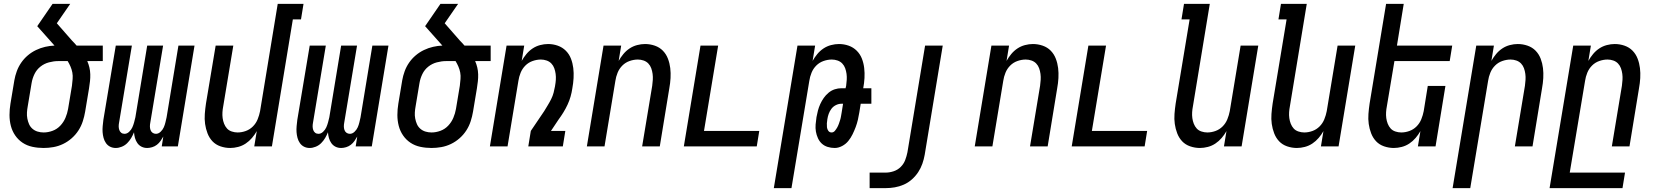

<svg xmlns="http://www.w3.org/2000/svg" viewBox="-20 -755 8540 990"><path d="M205 8Q175 8 147 2Q119 -4 96.5 -19Q74 -34 58.5 -56.5Q43 -79 36 -106Q29 -133 29 -162Q29 -191 34 -221L54 -341Q58 -364 66.5 -387.5Q75 -411 89.5 -432Q104 -453 123.5 -469.5Q143 -486 166 -497Q189 -508 213 -513.5Q237 -519 261 -520L172 -620L251 -735H342L273 -635L351 -546Q357 -540 363 -533.5Q369 -527 375 -520H510V-440H430Q437 -424 441 -407Q445 -390 445.5 -372Q446 -354 444 -336Q442 -318 439 -299L419 -179Q415 -155 407 -130Q399 -105 384.5 -82.5Q370 -60 349.5 -42Q329 -24 305 -12.5Q281 -1 255.5 3.5Q230 8 205 8ZM205 -72Q228 -72 251 -80.5Q274 -89 291 -107Q308 -125 317.5 -147.5Q327 -170 331 -193L351 -313Q353 -330 354.5 -347.5Q356 -365 353 -381Q350 -397 343.5 -412Q337 -427 329 -440H280Q257 -440 232.5 -433.5Q208 -427 188.5 -411.5Q169 -396 158 -373.5Q147 -351 143 -327L123 -207Q120 -191 119 -175Q118 -159 121 -143.5Q124 -128 130 -114.5Q136 -101 147.5 -91Q159 -81 174 -76.5Q189 -72 205 -72Z M739 8Q723 8 710 1.5Q697 -5 688.5 -17Q680 -29 676 -43.5Q672 -58 671 -73Q665 -58 656.5 -43.5Q648 -29 636 -17Q624 -5 608 1.5Q592 8 577 8Q561 8 548 1.5Q535 -5 526.5 -17Q518 -29 514 -44Q510 -59 509 -74Q508 -89 509.5 -105Q511 -121 513 -137L577 -520H660L594 -123Q592 -113 592 -103.5Q592 -94 595 -85Q598 -76 605 -70.5Q612 -65 622 -65Q635 -65 646 -75.5Q657 -86 662.5 -98.5Q668 -111 671.5 -124Q675 -137 678 -150L739 -520H821L755 -123Q753 -113 753 -103.5Q753 -94 756 -85Q759 -76 766.5 -70.5Q774 -65 784 -65Q797 -65 808 -75.5Q819 -86 824.5 -98.5Q830 -111 833 -124Q836 -137 839 -150L900 -520H983L897 0H814L822 -51Q816 -40 808 -28.5Q800 -17 789 -8.5Q778 0 764.5 4Q751 8 739 8Z M1167 8Q1141 8 1116.5 -0.5Q1092 -9 1075.5 -26.5Q1059 -44 1050 -67.5Q1041 -91 1037.5 -116Q1034 -141 1036 -167.5Q1038 -194 1042 -221L1092 -520H1183L1131 -207Q1128 -192 1127 -176.5Q1126 -161 1128 -146Q1130 -131 1135.5 -117Q1141 -103 1150.5 -92.5Q1160 -82 1175 -77Q1190 -72 1205 -72Q1226 -72 1247 -79.5Q1268 -87 1284 -103Q1300 -119 1308.5 -140Q1317 -161 1321 -182L1412 -735H1545L1532 -655H1490L1382 0H1291L1304 -79Q1294 -61 1279.5 -44Q1265 -27 1247 -15Q1229 -3 1208 2.5Q1187 8 1167 8Z M1739 8Q1723 8 1710 1.5Q1697 -5 1688.5 -17Q1680 -29 1676 -43.5Q1672 -58 1671 -73Q1665 -58 1656.5 -43.5Q1648 -29 1636 -17Q1624 -5 1608 1.5Q1592 8 1577 8Q1561 8 1548 1.5Q1535 -5 1526.5 -17Q1518 -29 1514 -44Q1510 -59 1509 -74Q1508 -89 1509.5 -105Q1511 -121 1513 -137L1577 -520H1660L1594 -123Q1592 -113 1592 -103.5Q1592 -94 1595 -85Q1598 -76 1605 -70.5Q1612 -65 1622 -65Q1635 -65 1646 -75.5Q1657 -86 1662.5 -98.5Q1668 -111 1671.5 -124Q1675 -137 1678 -150L1739 -520H1821L1755 -123Q1753 -113 1753 -103.5Q1753 -94 1756 -85Q1759 -76 1766.5 -70.5Q1774 -65 1784 -65Q1797 -65 1808 -75.5Q1819 -86 1824.5 -98.5Q1830 -111 1833 -124Q1836 -137 1839 -150L1900 -520H1983L1897 0H1814L1822 -51Q1816 -40 1808 -28.5Q1800 -17 1789 -8.5Q1778 0 1764.5 4Q1751 8 1739 8Z M2205 8Q2175 8 2147 2Q2119 -4 2096.5 -19Q2074 -34 2058.5 -56.5Q2043 -79 2036 -106Q2029 -133 2029 -162Q2029 -191 2034 -221L2054 -341Q2058 -364 2066.5 -387.5Q2075 -411 2089.5 -432Q2104 -453 2123.5 -469.5Q2143 -486 2166 -497Q2189 -508 2213 -513.5Q2237 -519 2261 -520L2172 -620L2251 -735H2342L2273 -635L2351 -546Q2357 -540 2363 -533.5Q2369 -527 2375 -520H2510V-440H2430Q2437 -424 2441 -407Q2445 -390 2445.5 -372Q2446 -354 2444 -336Q2442 -318 2439 -299L2419 -179Q2415 -155 2407 -130Q2399 -105 2384.5 -82.5Q2370 -60 2349.5 -42Q2329 -24 2305 -12.5Q2281 -1 2255.5 3.5Q2230 8 2205 8ZM2205 -72Q2228 -72 2251 -80.5Q2274 -89 2291 -107Q2308 -125 2317.5 -147.5Q2327 -170 2331 -193L2351 -313Q2353 -330 2354.5 -347.5Q2356 -365 2353 -381Q2350 -397 2343.5 -412Q2337 -427 2329 -440H2280Q2257 -440 2232.5 -433.5Q2208 -427 2188.5 -411.5Q2169 -396 2158 -373.5Q2147 -351 2143 -327L2123 -207Q2120 -191 2119 -175Q2118 -159 2121 -143.5Q2124 -128 2130 -114.5Q2136 -101 2147.5 -91Q2159 -81 2174 -76.5Q2189 -72 2205 -72Z M2506 0 2592 -520H2683L2670 -441Q2680 -459 2694 -476Q2708 -493 2726 -505Q2744 -517 2765 -522.5Q2786 -528 2806 -528Q2832 -528 2856 -519.5Q2880 -511 2897.5 -493.5Q2915 -476 2924 -452.5Q2933 -429 2936 -404Q2939 -379 2937.5 -352.5Q2936 -326 2931 -299Q2928 -278 2922 -257Q2916 -236 2906.5 -215.5Q2897 -195 2885 -175.5Q2873 -156 2859 -137L2821 -80H2895L2882 0H2704L2717 -80L2786 -182Q2795 -197 2804.5 -212.5Q2814 -228 2822 -244Q2830 -260 2834.5 -277Q2839 -294 2842 -311V-312Q2845 -328 2846 -343.5Q2847 -359 2845 -374Q2843 -389 2838 -403Q2833 -417 2823 -427.5Q2813 -438 2798.5 -443Q2784 -448 2769 -448Q2748 -448 2726.5 -440.5Q2705 -433 2689 -417Q2673 -401 2664.5 -380Q2656 -359 2653 -338L2597 0Z M3006 0 3092 -520H3183L3170 -441Q3180 -459 3194 -476Q3208 -493 3226 -505Q3244 -517 3265 -522.5Q3286 -528 3306 -528Q3332 -528 3356.5 -519.5Q3381 -511 3398 -493.5Q3415 -476 3424 -452.5Q3433 -429 3436 -404Q3439 -379 3437.5 -352.5Q3436 -326 3431 -299L3382 0H3291L3343 -313Q3345 -328 3346 -343.5Q3347 -359 3345 -374Q3343 -389 3338 -403Q3333 -417 3323 -427.5Q3313 -438 3298.5 -443Q3284 -448 3269 -448Q3248 -448 3226.5 -440.5Q3205 -433 3189 -417Q3173 -401 3164.5 -380Q3156 -359 3153 -338L3097 0Z M3506 0 3592 -520H3683L3610 -80H3895L3882 0Z M3970 215 4092 -520H4183L4170 -441Q4180 -459 4194 -476Q4208 -493 4226 -505Q4244 -517 4265 -522.5Q4286 -528 4306 -528Q4332 -528 4356 -519.5Q4380 -511 4397.5 -493.5Q4415 -476 4424 -453Q4433 -430 4436 -404.5Q4439 -379 4437.5 -352.5Q4436 -326 4431 -300H4473V-220H4418L4411 -176Q4408 -157 4403.5 -137.5Q4399 -118 4392 -99.5Q4385 -81 4376 -62.5Q4367 -44 4354 -28Q4341 -12 4322 -2Q4303 8 4284 8Q4265 8 4247.5 2.5Q4230 -3 4217.5 -14.5Q4205 -26 4197.5 -42.5Q4190 -59 4187 -76.5Q4184 -94 4185.5 -113Q4187 -132 4190 -151Q4193 -168 4197.5 -185Q4202 -202 4209.5 -218.5Q4217 -235 4227.5 -250Q4238 -265 4252.5 -277Q4267 -289 4284 -294.5Q4301 -300 4318 -300H4340L4343 -313Q4345 -328 4346 -343.5Q4347 -359 4345 -374Q4343 -389 4338 -403Q4333 -417 4323 -427.5Q4313 -438 4298.5 -443Q4284 -448 4269 -448Q4248 -448 4226.5 -440.5Q4205 -433 4189 -417Q4173 -401 4164.5 -380Q4156 -359 4153 -338L4061 215ZM4268 -72Q4278 -72 4285 -80.5Q4292 -89 4297 -98Q4302 -107 4305.5 -117Q4309 -127 4312 -136.5Q4315 -146 4316.5 -156Q4318 -166 4320 -176L4327 -220H4318Q4304 -220 4290 -213Q4276 -206 4267 -194Q4258 -182 4253 -168Q4248 -154 4246 -140Q4244 -129 4243.5 -119Q4243 -109 4244 -99Q4245 -89 4251 -80.5Q4257 -72 4268 -72Z M4464 215V135H4547Q4567 135 4588 128Q4609 121 4624.5 105.5Q4640 90 4647.5 70Q4655 50 4659 30L4750 -520H4841L4748 43Q4744 66 4736 89Q4728 112 4714.5 132.5Q4701 153 4682 170Q4663 187 4640 197Q4617 207 4593.5 211Q4570 215 4547 215Z M5006 0 5092 -520H5183L5170 -441Q5180 -459 5194 -476Q5208 -493 5226 -505Q5244 -517 5265 -522.5Q5286 -528 5306 -528Q5332 -528 5356.5 -519.5Q5381 -511 5398 -493.5Q5415 -476 5424 -452.5Q5433 -429 5436 -404Q5439 -379 5437.5 -352.5Q5436 -326 5431 -299L5382 0H5291L5343 -313Q5345 -328 5346 -343.5Q5347 -359 5345 -374Q5343 -389 5338 -403Q5333 -417 5323 -427.5Q5313 -438 5298.5 -443Q5284 -448 5269 -448Q5248 -448 5226.5 -440.5Q5205 -433 5189 -417Q5173 -401 5164.5 -380Q5156 -359 5153 -338L5097 0Z M5506 0 5592 -520H5683L5610 -80H5895L5882 0Z M6167 8Q6141 8 6116.5 -0.5Q6092 -9 6075.5 -26.5Q6059 -44 6050 -67.5Q6041 -91 6037.5 -116Q6034 -141 6036 -167.5Q6038 -194 6042 -221L6114 -655H6072L6085 -735H6218L6131 -207Q6128 -192 6127 -176.5Q6126 -161 6128 -146Q6130 -131 6135.5 -117Q6141 -103 6150.5 -92.5Q6160 -82 6175 -77Q6190 -72 6205 -72Q6226 -72 6247 -79.5Q6268 -87 6284 -103Q6300 -119 6308.5 -140Q6317 -161 6321 -182L6377 -520H6468L6382 0H6291L6304 -79Q6294 -61 6279.5 -44Q6265 -27 6247 -15Q6229 -3 6208 2.5Q6187 8 6167 8Z M6667 8Q6641 8 6616.5 -0.5Q6592 -9 6575.5 -26.5Q6559 -44 6550 -67.5Q6541 -91 6537.5 -116Q6534 -141 6536 -167.5Q6538 -194 6542 -221L6614 -655H6572L6585 -735H6718L6631 -207Q6628 -192 6627 -176.5Q6626 -161 6628 -146Q6630 -131 6635.5 -117Q6641 -103 6650.5 -92.5Q6660 -82 6675 -77Q6690 -72 6705 -72Q6726 -72 6747 -79.5Q6768 -87 6784 -103Q6800 -119 6808.5 -140Q6817 -161 6821 -182L6877 -520H6968L6882 0H6791L6804 -79Q6794 -61 6779.5 -44Q6765 -27 6747 -15Q6729 -3 6708 2.5Q6687 8 6667 8Z M7167 8Q7141 8 7116.5 -0.5Q7092 -9 7075.5 -26.5Q7059 -44 7050 -67.5Q7041 -91 7037.5 -116Q7034 -141 7036 -167.5Q7038 -194 7042 -221L7127 -735H7218L7183 -520H7468L7455 -440H7170L7131 -207Q7128 -192 7127 -176.5Q7126 -161 7128 -146Q7130 -131 7135.5 -117Q7141 -103 7150.5 -92.5Q7160 -82 7175 -77Q7190 -72 7205 -72Q7226 -72 7247 -79.5Q7268 -87 7284 -103Q7300 -119 7308.5 -140Q7317 -161 7321 -182L7342 -312H7433L7382 0H7291L7304 -79Q7294 -61 7279.5 -44Q7265 -27 7247 -15Q7229 -3 7208 2.5Q7187 8 7167 8Z M7470 215 7592 -520H7683L7670 -441Q7680 -459 7694 -476Q7708 -493 7726 -505Q7744 -517 7765 -522.5Q7786 -528 7806 -528Q7832 -528 7856.5 -519.5Q7881 -511 7898 -493.5Q7915 -476 7924 -452.5Q7933 -429 7936 -404Q7939 -379 7937.5 -352.5Q7936 -326 7931 -299L7882 0H7791L7843 -313Q7845 -328 7846 -343.5Q7847 -359 7845 -374Q7843 -389 7838 -403Q7833 -417 7823 -427.5Q7813 -438 7798.5 -443Q7784 -448 7769 -448Q7748 -448 7726.5 -440.5Q7705 -433 7689 -417Q7673 -401 7664.5 -380Q7656 -359 7653 -338L7561 215Z M7970 215 8092 -520H8183L8170 -441Q8180 -459 8194 -476Q8208 -493 8226 -505Q8244 -517 8265 -522.5Q8286 -528 8306 -528Q8332 -528 8356.5 -519.5Q8381 -511 8398 -493.5Q8415 -476 8424 -452.5Q8433 -429 8436 -404Q8439 -379 8437.5 -352.5Q8436 -326 8431 -299L8382 0H8291L8343 -313Q8345 -328 8346 -343.5Q8347 -359 8345 -374Q8343 -389 8338 -403Q8333 -417 8323 -427.5Q8313 -438 8298.5 -443Q8284 -448 8269 -448Q8248 -448 8226.5 -440.5Q8205 -433 8189 -417Q8173 -401 8164.5 -380Q8156 -359 8153 -338L8074 135H8359L8346 215Z"/></svg>

Font: Iosevka Medium
Style: Italic
Weight: 500
Italic angle: -9°
Monospace: yes
Designer: Belleve Invis
Foundry: Belleve Invis
Version: Version 32.5.0; ttfautohint (v1.8.4)